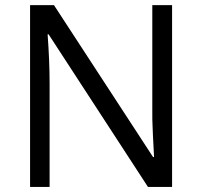

<svg xmlns="http://www.w3.org/2000/svg" viewBox="-20 -734 794 754"><path d="M655.8 0H561L170.9 -599.1H167Q174.8 -493.7 174.8 -405.8V0H98.1V-713.9H191.9L581.1 -117.2H585Q584 -130.4 580.6 -201.9Q577.1 -273.4 578.1 -304.2V-713.9H655.8Z"/></svg>

Font: f0_46894 
Style: Regular
Weight: 400
Foundry: Ascender Corporation
Version: Version 1.10